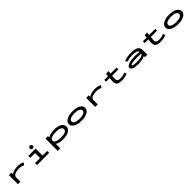

<svg xmlns="http://www.w3.org/2000/svg" viewBox="987 -3775 7027 7027"><g transform="rotate(-45 4500.0 -261.5)"><path d="M197 1H328V-227C328 -342 494 -379 628 -379C708 -379 777 -366 845 -328L910 -412C852 -451 758 -476 645 -476C522 -476 383 -439 327 -382L331 -465H197Z M1504 -536C1546 -536 1582 -570 1582 -612C1582 -654 1546 -690 1504 -690C1460 -690 1428 -656 1428 -612C1428 -570 1462 -536 1504 -536ZM1187 0H1815V-103H1576V-465H1199V-361H1446V-103H1187Z M2090 167H2220V-67C2267 -18 2393 12 2553 12C2747 12 2946 -64 2946 -235C2946 -404 2759 -475 2557 -475C2409 -475 2271 -442 2219 -389V-465H2090ZM2529 -91C2369 -91 2221 -122 2218 -228C2218 -336 2385 -376 2551 -372C2703 -369 2815 -327 2815 -232C2815 -123 2682 -91 2529 -91Z M3497 8C3760 8 3917 -91 3917 -232C3917 -373 3760 -476 3497 -476C3234 -476 3067 -373 3067 -232C3067 -91 3234 10 3497 8ZM3497 -95C3327 -95 3205 -144 3205 -233C3205 -323 3327 -373 3497 -373C3667 -373 3779 -323 3779 -233C3779 -144 3667 -95 3497 -95Z M4197 1H4328V-227C4328 -342 4494 -379 4628 -379C4708 -379 4777 -366 4845 -328L4910 -412C4852 -451 4758 -476 4645 -476C4522 -476 4383 -439 4327 -382L4331 -465H4197Z M5132 -371H5317L5308 -248C5295 -72 5344 12 5580 12C5684 12 5778 -8 5870 -42L5838 -132C5764 -103 5688 -83 5600 -83C5466 -83 5426 -124 5436 -243L5447 -371H5770V-465H5451L5470 -583L5332 -574L5324 -465H5132Z M6425 11C6531 11 6694 -7 6772 -58V0H6900V-243C6900 -432 6740 -476 6504 -476C6346 -476 6233 -446 6147 -403L6223 -334C6293 -366 6382 -382 6500 -382C6650 -382 6745 -363 6771 -278C6696 -284 6618 -290 6561 -290C6254 -290 6091 -225 6091 -123C6091 -34 6209 11 6425 11ZM6217 -129C6217 -170 6341 -197 6573 -197C6629 -197 6705 -194 6771 -190C6742 -110 6618 -83 6438 -83C6300 -83 6217 -99 6217 -129Z M7132 -371H7317L7308 -248C7295 -72 7344 12 7580 12C7684 12 7778 -8 7870 -42L7838 -132C7764 -103 7688 -83 7600 -83C7466 -83 7426 -124 7436 -243L7447 -371H7770V-465H7451L7470 -583L7332 -574L7324 -465H7132Z M8497 8C8760 8 8917 -91 8917 -232C8917 -373 8760 -476 8497 -476C8234 -476 8067 -373 8067 -232C8067 -91 8234 10 8497 8ZM8497 -95C8327 -95 8205 -144 8205 -233C8205 -323 8327 -373 8497 -373C8667 -373 8779 -323 8779 -233C8779 -144 8667 -95 8497 -95Z"/></g></svg>

Font: Inconsolata UltraExpanded
Style: Bold
Weight: 700
Width: 9
Monospace: yes
Designer: Raph Levien, Cyreal, Brenton Simpson
Foundry: Raph Levien, Cyreal, Google
Version: Version 3.100